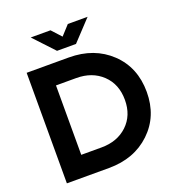

<svg xmlns="http://www.w3.org/2000/svg" viewBox="-153 -998 1037 1123"><g transform="rotate(-20 365.5 -437.0)"><path d="M71 -688H333Q491 -688 592 -592Q693 -496 693 -343Q693 -192 592 -96Q491 0 333 0H71ZM333 -560H207V-128H333Q432 -128 494.5 -187Q557 -246 557 -343Q557 -441 494.5 -500.5Q432 -560 333 -560ZM282 -748 164 -874H287L341 -815L395 -874H518L400 -748Z"/></g></svg>

Font: Roundo SemiBold
Style: Regular
Weight: 600
Designer: Namrata Goyal (Gurmukhi), Shiva Nallaperumal (Latin)
Foundry: Indian Type Foundry
Version: Version 1.000;PS 1.0;hotconv 1.0.88;makeotf.lib2.5.647800